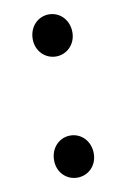

<svg xmlns="http://www.w3.org/2000/svg" viewBox="-68 -573 414 629"><g transform="rotate(-10 139.0 -258.5)"><path d="M139 -390C175 -390 205 -419 205 -459C205 -501 175 -530 139 -530C103 -530 73 -501 73 -459C73 -419 103 -390 139 -390ZM139 13C175 13 205 -15 205 -56C205 -98 175 -127 139 -127C103 -127 73 -98 73 -56C73 -15 103 13 139 13Z"/></g></svg>

Font: Source Han Sans HK
Style: Regular
Weight: 400
Designer: Ryoko NISHIZUKA 西塚涼子 (kana, bopomofo & ideographs); Paul D. Hunt (Latin, Greek & Cyrillic); Sandoll Communications 산돌커뮤니
Foundry: Adobe
Version: Version 2.000;hotconv 1.0.107;makeotfexe 2.5.65593